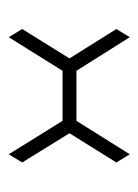

<svg xmlns="http://www.w3.org/2000/svg" viewBox="42 -394 321 446"><g transform="rotate(90 203.0 -171.5)"><path d="M47.9 -62 116.2 -171.9 47.9 -280.8 66.9 -312 145 -188H261.2L338.9 -312L357.9 -280.8L290 -171.9L357.9 -62L338.9 -30.8L261.2 -155.8H145L66.9 -30.8Z"/></g></svg>

Font: Hhenum
Style: Regular
Weight: 400
Designer: T. Christopher White
Version: Version 1.0